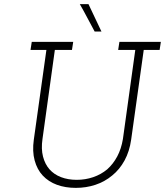

<svg xmlns="http://www.w3.org/2000/svg" viewBox="-20 -903 800 931"><path d="M134 -700H335L329 -661H246L186 -229Q179 -181 188.5 -144Q198 -107 220 -82Q242 -57 276 -44Q310 -31 352 -31Q394 -31 432 -44Q470 -57 500 -82Q529 -108 548.5 -144.5Q568 -181 576 -229L636 -661H553L559 -700H760L754 -661H677L616 -226Q608 -169 584 -125Q560 -81 524 -52Q488 -22 443 -7Q398 8 347.5 8Q297 8 256 -7Q215 -22 187 -52Q160 -81 148 -125Q136 -169 144 -226L205 -661H128ZM409 -883Q425 -850 440.5 -816.5Q456 -783 472 -750H439Q421 -783 403.5 -816.5Q386 -850 367 -883Z"/></svg>

Font: Josefin Slab
Style: Italic
Weight: 400
Italic angle: -12°
Designer: Santiago Orozco
Foundry: Typemade
Version: Version 2.000